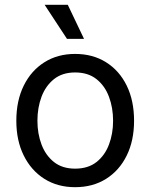

<svg xmlns="http://www.w3.org/2000/svg" viewBox="-20 -777 634 809"><path d="M296.4 11.7Q222.7 11.7 167 -23.4Q111.3 -58.6 80.1 -121.6Q48.8 -184.6 48.8 -268.1Q48.8 -353 80.1 -416.3Q111.3 -479.5 167 -514.6Q222.7 -549.8 296.4 -549.8Q371.1 -549.8 427 -514.6Q482.9 -479.5 513.9 -416.3Q544.9 -353 544.9 -268.1Q544.9 -184.6 513.9 -121.6Q482.9 -58.6 427 -23.4Q371.1 11.7 296.4 11.7ZM296.4 -66.4Q351.1 -66.4 386.5 -94.2Q421.9 -122.1 439.2 -168Q456.5 -213.9 456.5 -268.1Q456.5 -322.8 439.2 -369.1Q421.9 -415.5 386.5 -443.6Q351.1 -471.7 296.4 -471.7Q242.7 -471.7 207.5 -443.6Q172.4 -415.5 155 -369.4Q137.7 -323.2 137.7 -268.1Q137.7 -213.9 155 -168Q172.4 -122.1 207.5 -94.2Q242.7 -66.4 296.4 -66.4ZM262.2 -613.3 168 -756.8H265.6L334 -613.3Z"/></svg>

Font: Inter 16pt
Style: Regular
Weight: 400
Version: Version 4.001;git-66647c0bb